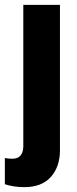

<svg xmlns="http://www.w3.org/2000/svg" viewBox="-31 -598 318 791"><path d="M69 173Q48 173 27.5 170Q7 167 -11 161V53Q-5 54 3 55Q11 56 18 56Q34 56 44 50.5Q54 45 59.5 33Q65 21 65 3V-578H216V21Q216 89 178.5 131Q141 173 69 173Z"/></svg>

Font: Oswald SemiBold
Style: Regular
Weight: 600
Designer: Vernon Adams
Foundry: Vernon Adams
Version: Version 4.100; ttfautohint (v1.8.1.43-b0c9)